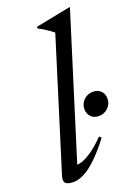

<svg xmlns="http://www.w3.org/2000/svg" viewBox="-142 -786 606 855"><g transform="rotate(-20 161.0 -359.0)"><path d="M204 -643.5Q195 -651 184.5 -658.2Q174 -665.5 161.8 -673.2Q149.5 -681 135 -688L137 -695.5L298 -727.5H304L90 -42L81.5 -58.5Q93.5 -54.5 114 -60.2Q134.5 -66 163.5 -85.5Q192.5 -105 229 -142L238 -133Q198.5 -81 165.2 -49.5Q132 -18 104.8 -4Q77.5 10 55 10Q27 10 16.8 0.2Q6.5 -9.5 14 -33.5ZM260 -227.5Q236.5 -227.5 222.8 -242.2Q209 -257 209 -277Q209 -303 227 -320.8Q245 -338.5 271 -338.5Q295 -338.5 308.5 -324Q322 -309.5 322 -289Q322 -263 304 -245.2Q286 -227.5 260 -227.5Z"/></g></svg>

Font: Newsreader 48pt
Style: Italic
Weight: 400
Italic angle: -17°
Version: Version 1.003